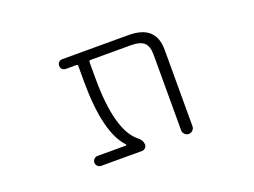

<svg xmlns="http://www.w3.org/2000/svg" viewBox="-85 -726 1170 885"><g transform="rotate(-20 500.0 -283.5)"><path d="M736.3 -48.8Q736.3 -38.1 728 -29.8Q719.7 -21.5 708.5 -21.5Q697.3 -21.5 689 -29.8Q680.7 -38.1 680.7 -48.8V-420.9Q680.7 -461.9 661.6 -479.5Q642.6 -497.1 595.7 -497.1H399.4Q391.6 -497.1 391.6 -490.2V-411.1Q391.6 -151.4 482.4 -81.1Q502 -65.4 502 -44.9Q502 -35.2 495.1 -28.3Q488.3 -21.5 478.5 -21.5H278.3Q268.6 -21.5 261.2 -28.8Q253.9 -36.1 253.9 -45.9Q253.9 -55.7 261.2 -63Q268.6 -70.3 278.3 -70.3H417Q419.9 -70.3 420.4 -72.3Q420.9 -74.2 419.9 -75.2Q337.9 -161.1 336.9 -411.1V-490.2Q336.9 -497.1 329.1 -497.1H278.3Q267.6 -497.1 260.7 -503.9Q253.9 -510.7 253.9 -521Q253.9 -531.2 260.7 -538.1Q267.6 -544.9 278.3 -544.9H603.5Q736.3 -544.9 736.3 -424.8Z"/></g></svg>

Font: Rounded Mgen+ 1m light
Style: Regular
Weight: 200
Designer: [Source Han Sans]
Ryoko NISHIZUKA  (kana & ideographs); Paul D. Hunt (Latin, Greek & Cyrillic); Wenlong ZHANG  (bopomofo
Version: Version 1.059.20150602